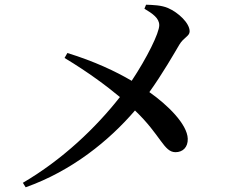

<svg xmlns="http://www.w3.org/2000/svg" viewBox="-20 -774 1040 815"><path d="M593 -737C628 -716 656 -697 656 -667C656 -634 604 -529 539 -431C471 -471 380 -514 266 -549L254 -528C357 -466 435 -407 489 -362C387 -232 246 -97 77 2L89 21C286 -49 443 -177 553 -305C663 -200 675 -128 725 -128C756 -128 778 -149 777 -185C775 -247 691 -329 614 -383C670 -461 721 -550 741 -584C760 -616 785 -620 785 -641C785 -676 737 -721 693 -740C665 -752 630 -753 600 -754Z"/></svg>

Font: Source Han Serif CN SemiBold
Style: Regular
Weight: 600
Designer: Ryoko NISHIZUKA 西塚涼子 (kana & ideographs); Frank Grießhammer (Latin, Greek & Cyrillic); Wenlong ZHANG 张文龙 (bopomofo); San
Foundry: Adobe Systems Incorporated
Version: Version 1.000;PS 1;hotconv 16.6.53;makeotf.lib2.5.65590